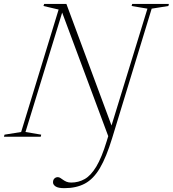

<svg xmlns="http://www.w3.org/2000/svg" viewBox="-49 -695 878 976"><path d="M525.5 -36.5 506 10 260.5 -648.5 275 -657 80.5 -24 160.5 -10.5 158 0H-29L-26 -10.5L58.5 -24L249 -646.5L172 -664.5L175.5 -675H288.5ZM521 7.5Q491.5 104 458.8 159.5Q426 215 382.5 238.2Q339 261.5 278 261.5Q247 261.5 233.8 252.8Q220.5 244 220.5 232Q220.5 219 227.8 212.2Q235 205.5 245 205.5Q251.5 205.5 258 209.8Q264.5 214 271.8 219.2Q279 224.5 289 228.8Q299 233 313 233Q350 233 381.5 215.2Q413 197.5 440.5 151.8Q468 106 493 24L700.5 -651L620 -664.5L623 -675H809.5L807 -664.5L722 -651Z"/></svg>

Font: Newsreader 24pt ExtraLight
Style: Italic
Weight: 250
Italic angle: -17°
Designer: Hugues Gentile
Foundry: Production Type
Version: Version 1.003